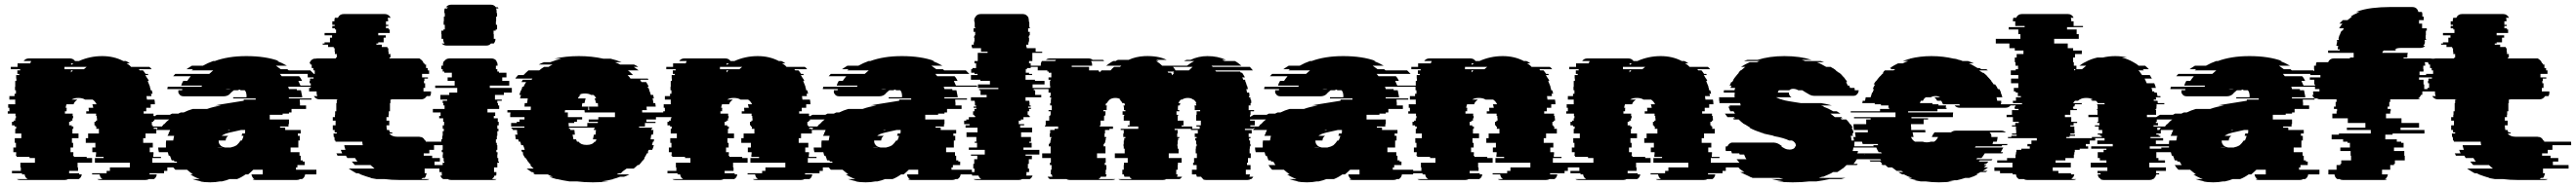

<svg xmlns="http://www.w3.org/2000/svg" viewBox="-20 -770 10991 800"><path d="M630 -74H779V-54H694V-39H680V-29H618V-24H649Q647 -10 637 -4H615Q610 0 600 0H409Q400 0 395 -4H417Q407 -10 405 -24H373V-29H435V-39H449V-54H534V-74H385V-94H422V-99H389V-109H390V-119H374V-139H387V-159H346V-179H356V-199H402V-219H391V-229H387V-234H383V-249H389V-254H394V-264H393V-274H390V-284H348V-294H359V-296Q359 -300 358.5 -303Q358 -306 358 -309H378Q377 -314 376 -317.5Q375 -321 374 -324H392Q386 -337 375 -344H343Q332 -351 314 -351Q296 -351 286 -344H310Q305 -340 300.5 -335.5Q296 -331 294 -324H264Q262 -320 260 -309H265Q264 -305 264 -296V-294H257V-284H290V-274H292V-264H289V-254H282V-249H275V-234H286V-229H293V-219H289V-199H315V-179H287V-159H292V-139H281V-119H293V-109H292V-104H295V-99H350V-94H373V-74H311V-54H313V-39H275V-29H318V-24H329Q327 -10 316 -4H270Q265 0 256 0H66Q57 0 52 -4H98Q87 -10 85 -24H74V-29H31V-39H69V-54H67V-74H129V-94H106V-99H51V-104H48V-109H49V-119H37V-139H48V-159H43V-179H71V-199H45V-219H49V-229H42V-234H31V-249H38V-254H45V-264H48V-274H46V-284H13V-294H20V-309H15V-324H45V-344H20V-359H42V-369H48V-384H44V-399H45V-424H50V-434H49V-449H62V-454H54V-469H66V-474H26V-484H55V-499H109Q111 -505 113 -509H81Q89 -520 103 -520H278Q292 -520 300 -509H317Q339 -519 364 -524.5Q389 -530 416 -530Q466 -530 506 -509H517Q522 -507 526 -504.5Q530 -502 534 -499H520Q525 -496 530 -492.5Q535 -489 539 -484H617Q623 -480 627 -474H572Q573 -473 574 -472Q575 -471 576 -469H590Q593 -465 596 -461.5Q599 -458 601 -454H610L613 -449H600L609 -434H610Q612 -429 615 -424H610Q615 -413 618 -404Q618 -403 620 -399H619Q621 -395 621.5 -391.5Q622 -388 623 -384H627Q629 -380 629.5 -376.5Q630 -373 631 -369H624Q626 -363 626 -359H605Q606 -355 606 -351.5Q606 -348 607 -344H639Q640 -340 640.5 -334.5Q641 -329 641 -324H623V-309H604V-294H593V-284H635V-274H638V-264H639V-254H634V-249H628V-234H632V-229H636V-219H647V-199H601V-179H591V-159H632V-139H619V-119H635V-109H634V-99H667V-94H630ZM294 -499H283Q283 -498 283.5 -496.5Q284 -495 284 -493V-492Q286 -494 289 -496Q292 -498 294 -499ZM255 -484V-474H338L350 -484ZM283 -469V-460Q285 -463 291 -469Z M1243 -54V-44H1330V-27Q1330 -25 1329 -24H1282Q1280 -10 1269 -4H1260Q1255 0 1246 0H1071Q1062 0 1057 -4H1065Q1055 -11 1053 -24H1101V-44H1061Q1056 -39 1050.5 -34Q1045 -29 1039 -24H1028Q1010 -11 992 -4H960Q953 -1 944.5 1.5Q936 4 927 6H919Q909 8 898.5 9Q888 10 877 10Q865 10 853.5 9Q842 8 831 6H839Q829 4 819.5 1.5Q810 -1 801 -4H832Q810 -12 792 -24H803Q796 -29 790 -34Q784 -39 778 -44H728L719 -54Q718 -56 716 -59Q714 -62 712 -64H742Q740 -68 737.5 -71.5Q735 -75 733 -79H724Q724 -80 722 -84H713L710 -89H711L705 -104H700Q699 -108 698 -111.5Q697 -115 696 -119H658Q655 -130 655 -139H688V-149Q688 -154 688 -159.5Q688 -165 689 -169H719Q720 -174 721 -179.5Q722 -185 723 -189H695L697 -194H698L700 -199H699Q701 -203 703 -206.5Q705 -210 706 -214H647L653 -224H631Q634 -227 635 -229H671Q673 -231 675 -234Q677 -237 679 -239H681Q691 -251 702 -259H620Q627 -264 634.5 -269.5Q642 -275 650 -279H705L714 -284H742Q744 -286 747 -287Q750 -288 752 -289H764Q782 -298 803 -304H864Q878 -309 892.5 -312.5Q907 -316 923 -319H898L914 -322L1020 -339V-344H1071V-349H975V-354H1032Q1032 -359 1032 -362.5Q1032 -366 1031 -369Q1030 -378 1024 -384H1007Q1006 -385 1002 -387L995 -384H978Q974 -381 970 -377.5Q966 -374 961 -369H962Q951 -358 934 -358H764Q749 -358 744 -369H743Q740 -374 741 -380V-384H757Q758 -386 758 -389H694Q694 -393 696 -399H840Q840 -400 842 -404H753Q756 -414 762 -424H779Q782 -429 786 -434Q790 -439 794 -444H719L728 -454H873Q877 -458 881.5 -461.5Q886 -465 890 -469H798L804 -474H776Q781 -478 787 -481.5Q793 -485 799 -489H846Q867 -501 890 -509H897Q924 -519 957.5 -524.5Q991 -530 1031 -530Q1113 -530 1170 -509H1162Q1173 -505 1183.5 -500Q1194 -495 1204 -489H1157L1178 -474H1206L1212 -469H1304L1319 -454H1174Q1176 -452 1178 -449Q1180 -446 1182 -444H1256Q1260 -440 1263.5 -434.5Q1267 -429 1269 -424H1253L1262 -404H1351Q1353 -400 1353 -399H1209Q1211 -397 1211.5 -394Q1212 -391 1213 -389H1246Q1246 -388 1246.5 -387Q1247 -386 1247 -384H1264L1270 -354H1212Q1212 -353 1212.5 -352Q1213 -351 1213 -349H1309V-344H1259V-339Q1260 -334 1260 -329Q1260 -324 1260 -319H1286V-304H1224V-289H1213V-284H1186V-279H1131V-259H1213V-239H1211V-229H1175V-224H1197V-214H1263V-199H1251V-189H1259V-169H1253V-139H1220V-119H1258V-104H1263V-84H1272V-79H1280V-64H1249V-54ZM953 -390Q946 -390 943 -389H964Q961 -390 953 -390ZM960 -216 951 -214H960ZM926 -189H954Q943 -181 943 -169H913V-166Q913 -156 920 -149Q925 -142 940 -139H964Q979 -142 990 -149Q999 -157 1007 -169H1012Q1014 -174 1016 -178.5Q1018 -183 1019 -189H1011Q1011 -191 1011.5 -192Q1012 -193 1012 -194H1013V-199H1025Q1026 -203 1026 -206.5Q1026 -210 1026 -214H1009L960 -203Q956 -202 952.5 -201Q949 -200 946 -199Q943 -198 940 -197Q937 -196 935 -194H934Q932 -193 930 -192Q928 -191 926 -189ZM931 -139H906Q910 -138 918 -138Q921 -138 924.5 -138Q928 -138 931 -139Z M1812 -114H1788V-104H1824V-94H1857V-79H1834V-64H1901V-49H1792V-29H1800V-27Q1800 -25 1799 -24Q1797 -14 1792 -9H1784Q1780 -5 1778 -4H1812Q1807 0 1798 0H1685Q1668 0 1651.5 -1Q1635 -2 1620 -4H1586Q1579 -5 1572 -6.5Q1565 -8 1557 -9H1565Q1552 -12 1540.5 -16Q1529 -20 1518 -24H1519Q1516 -26 1513 -27Q1510 -28 1508 -29H1500Q1492 -34 1484 -38.5Q1476 -43 1468 -49H1578Q1574 -53 1569.5 -56.5Q1565 -60 1561 -64H1494L1481 -79H1505Q1502 -83 1499.5 -86.5Q1497 -90 1495 -94H1462L1456 -104H1420Q1419 -106 1418 -109Q1417 -112 1415 -114H1440L1434 -129H1454L1451 -139Q1449 -145 1449 -149H1528Q1527 -153 1526.5 -156.5Q1526 -160 1526 -164H1412Q1412 -166 1411.5 -167Q1411 -168 1411 -169H1408Q1408 -173 1407.5 -176.5Q1407 -180 1407 -184H1404Q1404 -188 1403.5 -191.5Q1403 -195 1403 -199H1417V-204H1408V-214H1400V-234H1412V-254H1400V-269H1409V-279H1410V-294H1415V-329H1417V-344H1422V-345H1343Q1328 -345 1319 -359H1334Q1331 -365 1331 -372V-379H1299V-394H1306V-414H1301V-424H1303V-434H1318V-439H1293V-454H1323V-469H1317V-479H1310V-494H1304V-499H1301Q1304 -514 1320 -519H1326Q1329 -520 1334 -520H1413V-524H1417V-539H1409V-549H1408V-564H1404V-569H1380V-579H1357V-584H1365V-589H1388V-609H1397V-619H1365V-629H1414V-644H1409V-649H1398V-659H1408V-664H1398V-679H1407V-683Q1407 -688 1409 -694H1422Q1429 -710 1447 -710H1622Q1638 -710 1647 -694H1634Q1636 -688 1636 -683V-679H1627V-664H1637V-659H1627V-649H1638V-644H1643V-629H1594V-619H1626V-609H1617V-589H1594V-584H1586V-579H1609V-569H1633V-564H1637V-549H1638V-539H1646V-524H1642V-520H1768Q1773 -520 1775 -519H1769Q1783 -514 1788 -499H1791Q1791 -498 1791.5 -497Q1792 -496 1792 -494H1798V-479H1805V-469H1811V-454H1781V-439H1806V-434H1791V-424H1789V-414H1794V-394H1787V-379H1819V-372Q1819 -368 1818 -365Q1817 -362 1815 -359H1801Q1792 -345 1777 -345H1651V-344H1646V-329H1644V-294H1639V-279H1638V-269H1629V-254H1641V-234H1629Q1629 -229 1629.5 -224Q1630 -219 1631 -214H1640Q1642 -208 1644 -204H1652L1655 -199H1641Q1652 -185 1675 -185H1766Q1771 -185 1773 -184H1776Q1788 -181 1793 -169H1796Q1796 -168 1796.5 -167Q1797 -166 1797 -164H1911Q1911 -163 1911.5 -161.5Q1912 -160 1912 -158V-149H1832V-129H1812Z M1864 -604V-624H1863V-639H1872V-644H1878V-664H1873V-679H1874V-699H1878V-714H1876V-723Q1876 -731 1878 -734H1888L1891 -739H1883Q1891 -750 1905 -750H2074Q2088 -750 2096 -739H2104L2107 -734H2096Q2099 -730 2099 -723V-714H2101V-699H2097V-679H2096V-664H2101V-644H2095V-639H2086V-624H2087V-604H2094V-602Q2094 -593 2087 -584H2075Q2068 -575 2055 -575H1886Q1873 -575 1865 -584H1877Q1871 -592 1871 -602V-604ZM2070 -394H2164V-374H2130V-364H2092V-344H2121V-339H2102V-329H2105V-319H2110V-304H2060V-289H2093V-274H2087V-264H2104V-249H2108V-234H2102V-219H2107V-209H2102V-189H2100V-174H2096V-159H2100V-149H2102V-129H2098V-119H2103V-109H2102V-94H2106V-79H2109V-74H2102V-54H2088V-34H2098V-27Q2098 -22 2097 -19H2090Q2087 -9 2079 -4H2099Q2094 0 2084 0H1905Q1896 0 1891 -4H1871Q1862 -9 1859 -19H1866Q1865 -22 1865 -27V-34H1855V-54H1869V-74H1876V-79H1873V-94H1869V-109H1870V-119H1865V-129H1869V-149H1867V-159H1863V-174H1867V-189H1869V-209H1874V-219H1869V-234H1875V-249H1871V-264H1854V-274H1860V-289H1827V-304H1877V-319H1872V-329H1869V-339H1888V-344H1859V-364H1897V-374H1931V-394H1837V-404H1920V-424H1890V-439H1908V-459H1876V-464H1869V-474H1863V-489H1870V-493Q1870 -504 1875 -509H1876Q1884 -520 1898 -520H2077Q2091 -520 2099 -509H2097Q2103 -503 2103 -493V-489H2096V-474H2102V-464H2109V-459H2141V-439H2123V-424H2153V-404H2070Z M2849 -289Q2850 -284 2850 -279Q2850 -274 2850 -269H2779V-259H2738V-249H2777V-244H2732V-229H2707V-224H2763Q2763 -221 2762 -219H2759V-214H2768V-213Q2768 -209 2767.5 -204Q2767 -199 2766 -194H2759L2756 -174H2771Q2771 -170 2769 -164H2766Q2765 -160 2764 -156.5Q2763 -153 2762 -149H2770Q2769 -144 2767 -139Q2765 -134 2763 -129H2748L2744 -119H2746Q2744 -115 2744 -114H2740Q2736 -104 2729 -94H2731Q2730 -92 2728 -89Q2726 -86 2724 -84H2723L2711 -69Q2710 -68 2709 -67Q2708 -66 2706 -64H2701Q2697 -60 2693 -56.5Q2689 -53 2684 -49H2654L2633 -34H2637Q2635 -33 2633 -32Q2631 -31 2629 -29H2622Q2620 -28 2617 -27Q2614 -26 2612 -24H2666Q2661 -21 2655 -18.5Q2649 -16 2643 -14H2626Q2619 -11 2611 -8.5Q2603 -6 2595 -4H2599Q2587 -1 2574 1.5Q2561 4 2547 6H2578Q2562 8 2545 9Q2528 10 2510 10Q2491 10 2474.5 9Q2458 8 2441 6H2409Q2396 4 2382.5 1.5Q2369 -1 2357 -4H2354Q2346 -6 2338.5 -8.5Q2331 -11 2323 -14H2339Q2334 -16 2328 -18.5Q2322 -21 2317 -24H2263L2254 -29H2261L2252 -34H2248Q2236 -42 2227 -49H2257Q2253 -53 2249 -56.5Q2245 -60 2241 -64H2246Q2245 -66 2244 -67Q2243 -68 2241 -69L2229 -84H2230L2223 -94H2221Q2214 -104 2210 -114H2213Q2211 -118 2211 -119H2208L2204 -129H2219Q2218 -134 2216 -139Q2214 -144 2212 -149H2204Q2203 -153 2202 -156.5Q2201 -160 2200 -164H2194L2191 -174H2181L2178 -194H2188Q2187 -199 2186.5 -204Q2186 -209 2186 -213V-214H2168V-219H2163Q2163 -221 2162.5 -222Q2162 -223 2162 -224H2218Q2218 -227 2217 -229H2161V-244H2185V-249H2197V-259H2218V-269H2157Q2157 -274 2157 -279Q2157 -284 2158 -289H2145V-299H2244Q2245 -302 2245 -307V-314H2218Q2218 -318 2218.5 -321.5Q2219 -325 2219 -329H2229L2232 -349H2199Q2200 -353 2201 -356.5Q2202 -360 2203 -364H2196Q2198 -369 2199.5 -374.5Q2201 -380 2203 -384H2204Q2205 -386 2206 -389Q2207 -392 2208 -394H2207Q2207 -395 2209 -399H2214Q2218 -409 2225 -419H2205L2211 -429H2248Q2249 -431 2252 -434H2179Q2181 -438 2184.5 -441.5Q2188 -445 2191 -449H2214Q2219 -454 2224.5 -459.5Q2230 -465 2235 -469H2281Q2290 -477 2302 -484H2321Q2325 -487 2329.5 -489.5Q2334 -492 2338 -494H2279Q2288 -499 2301 -504H2328Q2351 -513 2376 -519H2346Q2395 -530 2450 -530Q2505 -530 2554 -519H2585Q2610 -513 2632 -504H2604Q2617 -499 2626 -494H2685Q2690 -492 2694.5 -489.5Q2699 -487 2703 -484H2684L2705 -469H2659Q2665 -465 2670.5 -459.5Q2676 -454 2681 -449H2658Q2661 -445 2664.5 -441.5Q2668 -438 2670 -434H2744L2747 -429H2711L2717 -419H2737Q2744 -409 2748 -399H2743Q2745 -395 2745 -394H2747L2751 -384H2750Q2752 -380 2754 -374.5Q2756 -369 2757 -364H2767L2770 -349H2764Q2766 -345 2766.5 -339.5Q2767 -334 2768 -329H2776Q2777 -325 2777 -321.5Q2777 -318 2778 -314H2739V-307Q2739 -302 2740 -299H2720V-289ZM2465 -329Q2464 -325 2463.5 -321.5Q2463 -318 2463 -314H2491Q2490 -311 2490 -308Q2490 -305 2490 -302V-299H2494V-302Q2494 -305 2493.5 -308Q2493 -311 2493 -314H2532Q2532 -318 2531.5 -321.5Q2531 -325 2531 -329H2523Q2522 -335 2520.5 -340Q2519 -345 2517 -349H2524Q2520 -358 2512 -364H2502Q2492 -370 2476 -370Q2460 -370 2451 -364H2458Q2454 -361 2451 -357.5Q2448 -354 2446 -349H2479Q2478 -345 2476.5 -340Q2475 -335 2474 -329ZM2533 -269H2604V-289H2475Q2474 -293 2474 -299H2391Q2391 -293 2390 -289H2403V-269H2464V-259H2442V-249H2430V-244H2406Q2406 -240 2406.5 -236.5Q2407 -233 2407 -229H2486V-244H2531V-249H2492V-259H2533ZM2517 -219V-224H2408V-219H2413V-218Q2413 -217 2413.5 -216Q2414 -215 2414 -214H2431Q2432 -209 2432 -204Q2432 -199 2433 -194H2423Q2425 -181 2427 -174H2438Q2440 -168 2442 -164H2449Q2458 -150 2483 -150Q2508 -150 2517 -164H2521Q2522 -166 2523 -168.5Q2524 -171 2525 -174H2510Q2511 -179 2512 -183.5Q2513 -188 2514 -194H2521Q2522 -199 2522 -204Q2522 -209 2523 -214H2514V-219Z M3427 -74H3576V-54H3491V-39H3477V-29H3415V-24H3446Q3444 -10 3434 -4H3412Q3407 0 3397 0H3206Q3197 0 3192 -4H3214Q3204 -10 3202 -24H3170V-29H3232V-39H3246V-54H3331V-74H3182V-94H3219V-99H3186V-109H3187V-119H3171V-139H3184V-159H3143V-179H3153V-199H3199V-219H3188V-229H3184V-234H3180V-249H3186V-254H3191V-264H3190V-274H3187V-284H3145V-294H3156V-296Q3156 -300 3155.5 -303Q3155 -306 3155 -309H3175Q3174 -314 3173 -317.5Q3172 -321 3171 -324H3189Q3183 -337 3172 -344H3140Q3129 -351 3111 -351Q3093 -351 3083 -344H3107Q3102 -340 3097.5 -335.5Q3093 -331 3091 -324H3061Q3059 -320 3057 -309H3062Q3061 -305 3061 -296V-294H3054V-284H3087V-274H3089V-264H3086V-254H3079V-249H3072V-234H3083V-229H3090V-219H3086V-199H3112V-179H3084V-159H3089V-139H3078V-119H3090V-109H3089V-104H3092V-99H3147V-94H3170V-74H3108V-54H3110V-39H3072V-29H3115V-24H3126Q3124 -10 3113 -4H3067Q3062 0 3053 0H2863Q2854 0 2849 -4H2895Q2884 -10 2882 -24H2871V-29H2828V-39H2866V-54H2864V-74H2926V-94H2903V-99H2848V-104H2845V-109H2846V-119H2834V-139H2845V-159H2840V-179H2868V-199H2842V-219H2846V-229H2839V-234H2828V-249H2835V-254H2842V-264H2845V-274H2843V-284H2810V-294H2817V-309H2812V-324H2842V-344H2817V-359H2839V-369H2845V-384H2841V-399H2842V-424H2847V-434H2846V-449H2859V-454H2851V-469H2863V-474H2823V-484H2852V-499H2906Q2908 -505 2910 -509H2878Q2886 -520 2900 -520H3075Q3089 -520 3097 -509H3114Q3136 -519 3161 -524.5Q3186 -530 3213 -530Q3263 -530 3303 -509H3314Q3319 -507 3323 -504.5Q3327 -502 3331 -499H3317Q3322 -496 3327 -492.5Q3332 -489 3336 -484H3414Q3420 -480 3424 -474H3369Q3370 -473 3371 -472Q3372 -471 3373 -469H3387Q3390 -465 3393 -461.5Q3396 -458 3398 -454H3407L3410 -449H3397L3406 -434H3407Q3409 -429 3412 -424H3407Q3412 -413 3415 -404Q3415 -403 3417 -399H3416Q3418 -395 3418.5 -391.5Q3419 -388 3420 -384H3424Q3426 -380 3426.5 -376.5Q3427 -373 3428 -369H3421Q3423 -363 3423 -359H3402Q3403 -355 3403 -351.5Q3403 -348 3404 -344H3436Q3437 -340 3437.5 -334.5Q3438 -329 3438 -324H3420V-309H3401V-294H3390V-284H3432V-274H3435V-264H3436V-254H3431V-249H3425V-234H3429V-229H3433V-219H3444V-199H3398V-179H3388V-159H3429V-139H3416V-119H3432V-109H3431V-99H3464V-94H3427ZM3091 -499H3080Q3080 -498 3080.5 -496.5Q3081 -495 3081 -493V-492Q3083 -494 3086 -496Q3089 -498 3091 -499ZM3052 -484V-474H3135L3147 -484ZM3080 -469V-460Q3082 -463 3088 -469Z M4040 -54V-44H4127V-27Q4127 -25 4126 -24H4079Q4077 -10 4066 -4H4057Q4052 0 4043 0H3868Q3859 0 3854 -4H3862Q3852 -11 3850 -24H3898V-44H3858Q3853 -39 3847.5 -34Q3842 -29 3836 -24H3825Q3807 -11 3789 -4H3757Q3750 -1 3741.5 1.5Q3733 4 3724 6H3716Q3706 8 3695.5 9Q3685 10 3674 10Q3662 10 3650.5 9Q3639 8 3628 6H3636Q3626 4 3616.5 1.5Q3607 -1 3598 -4H3629Q3607 -12 3589 -24H3600Q3593 -29 3587 -34Q3581 -39 3575 -44H3525L3516 -54Q3515 -56 3513 -59Q3511 -62 3509 -64H3539Q3537 -68 3534.5 -71.5Q3532 -75 3530 -79H3521Q3521 -80 3519 -84H3510L3507 -89H3508L3502 -104H3497Q3496 -108 3495 -111.5Q3494 -115 3493 -119H3455Q3452 -130 3452 -139H3485V-149Q3485 -154 3485 -159.5Q3485 -165 3486 -169H3516Q3517 -174 3518 -179.5Q3519 -185 3520 -189H3492L3494 -194H3495L3497 -199H3496Q3498 -203 3500 -206.5Q3502 -210 3503 -214H3444L3450 -224H3428Q3431 -227 3432 -229H3468Q3470 -231 3472 -234Q3474 -237 3476 -239H3478Q3488 -251 3499 -259H3417Q3424 -264 3431.5 -269.5Q3439 -275 3447 -279H3502L3511 -284H3539Q3541 -286 3544 -287Q3547 -288 3549 -289H3561Q3579 -298 3600 -304H3661Q3675 -309 3689.5 -312.5Q3704 -316 3720 -319H3695L3711 -322L3817 -339V-344H3868V-349H3772V-354H3829Q3829 -359 3829 -362.5Q3829 -366 3828 -369Q3827 -378 3821 -384H3804Q3803 -385 3799 -387L3792 -384H3775Q3771 -381 3767 -377.5Q3763 -374 3758 -369H3759Q3748 -358 3731 -358H3561Q3546 -358 3541 -369H3540Q3537 -374 3538 -380V-384H3554Q3555 -386 3555 -389H3491Q3491 -393 3493 -399H3637Q3637 -400 3639 -404H3550Q3553 -414 3559 -424H3576Q3579 -429 3583 -434Q3587 -439 3591 -444H3516L3525 -454H3670Q3674 -458 3678.5 -461.5Q3683 -465 3687 -469H3595L3601 -474H3573Q3578 -478 3584 -481.5Q3590 -485 3596 -489H3643Q3664 -501 3687 -509H3694Q3721 -519 3754.5 -524.5Q3788 -530 3828 -530Q3910 -530 3967 -509H3959Q3970 -505 3980.5 -500Q3991 -495 4001 -489H3954L3975 -474H4003L4009 -469H4101L4116 -454H3971Q3973 -452 3975 -449Q3977 -446 3979 -444H4053Q4057 -440 4060.5 -434.5Q4064 -429 4066 -424H4050L4059 -404H4148Q4150 -400 4150 -399H4006Q4008 -397 4008.5 -394Q4009 -391 4010 -389H4043Q4043 -388 4043.5 -387Q4044 -386 4044 -384H4061L4067 -354H4009Q4009 -353 4009.5 -352Q4010 -351 4010 -349H4106V-344H4056V-339Q4057 -334 4057 -329Q4057 -324 4057 -319H4083V-304H4021V-289H4010V-284H3983V-279H3928V-259H4010V-239H4008V-229H3972V-224H3994V-214H4060V-199H4048V-189H4056V-169H4050V-139H4017V-119H4055V-104H4060V-84H4069V-79H4077V-64H4046V-54ZM3750 -390Q3743 -390 3740 -389H3761Q3758 -390 3750 -390ZM3757 -216 3748 -214H3757ZM3723 -189H3751Q3740 -181 3740 -169H3710V-166Q3710 -156 3717 -149Q3722 -142 3737 -139H3761Q3776 -142 3787 -149Q3796 -157 3804 -169H3809Q3811 -174 3813 -178.5Q3815 -183 3816 -189H3808Q3808 -191 3808.5 -192Q3809 -193 3809 -194H3810V-199H3822Q3823 -203 3823 -206.5Q3823 -210 3823 -214H3806L3757 -203Q3753 -202 3749.5 -201Q3746 -200 3743 -199Q3740 -198 3737 -197Q3734 -196 3732 -194H3731Q3729 -193 3727 -192Q3725 -191 3723 -189ZM3728 -139H3703Q3707 -138 3715 -138Q3718 -138 3721.5 -138Q3725 -138 3728 -139Z M4473 -389H4391V-384H4397V-364H4423V-354H4356V-339H4372V-334H4373V-319H4378V-314H4367V-309H4379V-304H4371V-294H4365V-279H4370V-274H4374V-269H4347V-259H4336V-254H4327V-239H4350V-234H4333V-224H4384V-204H4337V-184H4379V-164H4372V-159H4382V-139H4347V-129H4415V-109H4356V-104H4383V-89H4370V-69H4366V-49H4371V-34H4360V-27Q4360 -22 4359 -19H4386Q4382 -8 4374 -4H4341Q4336 0 4327 0H4148Q4139 0 4134 -4H4167Q4159 -8 4155 -19H4128Q4127 -22 4127 -27V-34H4138V-49H4133V-69H4137V-89H4150V-104H4123V-109H4182V-129H4114V-139H4149V-159H4139V-164H4146V-184H4104V-204H4151V-224H4100V-234H4117V-239H4094V-254H4103V-259H4114V-269H4141V-274H4137V-279H4132V-294H4138V-304H4146V-309H4134V-314H4145V-319H4140V-334H4139V-339H4123V-354H4190V-364H4164V-384H4158V-389H4240V-394H4153V-409H4204V-424H4163V-429H4123V-449H4151V-454H4138V-459H4124V-474H4129V-479H4145V-499H4138V-509H4152V-544H4194V-549H4166V-564H4128V-569H4126V-579H4135V-589H4137V-594H4138V-609H4136V-614H4138V-619H4141V-634H4134V-649H4141V-654H4139V-674H4138V-679H4137V-683Q4137 -688 4139 -694H4140Q4147 -710 4165 -710H4344Q4360 -710 4369 -694H4368Q4370 -688 4370 -683V-679H4371V-674H4372V-654H4374V-649H4367V-634H4374V-619H4371V-614H4369V-609H4371V-594H4370V-589H4368V-579H4359V-569H4361V-564H4399V-549H4427V-544H4385V-509H4371V-499H4378V-479H4362V-474H4357V-459H4371V-454H4384V-449H4356V-429H4396V-424H4437V-409H4386V-394H4473Z M5334 -234H5315V-229H5329V-219H5292V-214H5321V-199H5308V-184H5316V-179H5310V-169H5314V-154H5316V-144H5313V-134H5312V-114H5317V-94H5305V-74H5301V-64H5316V-44H5296V-24H5314L5311 -14H5328Q5324 -7 5319 -4H5316Q5311 0 5302 0H5126Q5117 0 5112 -4H5114Q5109 -7 5105 -14H5087L5084 -24H5066V-44H5086V-64H5071V-74H5075V-94H5087V-114H5082V-134H5083V-144H5086V-154H5084V-169H5080V-179H5086V-184H5078V-199H5091V-214H5062V-219H4992V-214H5005V-199H5003V-184H5012V-179H5007V-169H5005V-154H5004V-144H5005V-134H5009V-114H4967V-94H5022V-74H5006V-64H5005V-44H4999V-24H5005Q5005 -21 5004 -18.5Q5003 -16 5002 -14H5024Q5022 -11 5019.5 -8.5Q5017 -6 5014 -4H4956Q4951 0 4942 0H4766Q4757 0 4752 -4H4810Q4803 -7 4800 -14H4778L4775 -24H4769V-44H4775V-64H4776V-74H4792V-94H4737V-114H4779V-134H4775V-144H4774V-154H4775V-169H4777V-179H4782V-184H4773V-199H4775V-214H4762V-219H4837V-229H4792V-234H4800V-254H4775V-274H4777V-279H4770V-294H4782V-299H4776V-302Q4776 -307 4775.5 -311Q4775 -315 4774 -319H4780Q4780 -325 4777 -329H4769Q4765 -338 4757 -344H4762Q4754 -351 4739 -351Q4725 -351 4715 -344Q4708 -338 4703 -329H4700L4697 -319H4703Q4702 -315 4702 -311Q4702 -307 4702 -302V-299H4688V-294H4697V-279H4695V-274H4691V-254H4676V-234H4673V-229H4729V-219H4714V-214H4695V-199H4693V-184H4700V-179H4698V-169H4696V-159H4692V-154H4689V-144H4697V-114H4661V-94H4698V-74H4694V-64H4701V-44H4698V-27Q4698 -26 4697.5 -25.5Q4697 -25 4697 -24H4702L4699 -14H4677Q4674 -7 4667 -4H4739Q4734 0 4725 0H4545Q4536 0 4531 -4H4459Q4454 -7 4450 -14H4471Q4470 -16 4469 -18.5Q4468 -21 4468 -24H4464V-44H4467V-64H4460V-74H4464V-94H4427V-114H4463V-144H4455V-154H4458V-159H4462V-169H4464V-179H4466V-184H4459V-199H4461V-214H4480V-219H4495V-229H4439V-234H4442V-254H4457V-274H4461V-279H4463V-294H4454V-299H4468V-319H4461V-329H4464V-344H4465V-354H4459V-359H4463V-374H4454V-389H4461V-404H4460V-424H4462V-429H4454V-439H4466V-459H4455V-464H4449V-469H4408V-484H4334V-489H4421V-493Q4421 -502 4426 -509H4482Q4484 -512 4487 -514H4443Q4449 -520 4460 -520H4625Q4635 -520 4642 -514H4686Q4688 -513 4689 -512Q4690 -511 4691 -509H4635Q4640 -502 4640 -493V-489H4553V-484H4627V-469H4668V-464H4674V-460L4677 -464H4676Q4677 -466 4680 -469H4719Q4725 -477 4734 -484H4759L4765 -489H4700Q4707 -494 4714.5 -499.5Q4722 -505 4731 -509H4741Q4743 -511 4745.5 -512Q4748 -513 4751 -514H4796Q4811 -521 4828 -525Q4845 -529 4864 -530Q4922 -532 4958 -514H4913Q4915 -513 4918 -512Q4921 -511 4923 -509H4913Q4928 -500 4939 -489H5045Q5053 -495 5060.5 -500Q5068 -505 5076 -509H5032L5043 -514H5060Q5077 -522 5095 -526Q5113 -530 5132 -530Q5176 -530 5211 -514H5194L5205 -509H5249Q5257 -505 5263.5 -500Q5270 -495 5277 -489H5149Q5151 -488 5152 -487Q5153 -486 5154 -484H5313L5326 -469H5165Q5166 -467 5169 -464H5271Q5274 -461 5275 -459H5280Q5283 -455 5286 -449.5Q5289 -444 5292 -439H5280Q5282 -437 5283 -434Q5284 -431 5285 -429H5292Q5294 -425 5294 -424H5293Q5295 -420 5297 -414.5Q5299 -409 5300 -404H5301Q5302 -400 5303 -396.5Q5304 -393 5305 -389H5298L5301 -374H5310Q5311 -370 5311 -366.5Q5311 -363 5312 -359H5309V-354H5315L5316 -344H5318Q5319 -340 5319 -336.5Q5319 -333 5319 -329H5316V-319H5308V-299H5331V-294H5316V-279H5314V-254H5334ZM4985 -484Q4988 -480 4991 -476.5Q4994 -473 4996 -469H5053Q5057 -473 5061 -476.5Q5065 -480 5069 -484ZM4962 -464 4965 -459H4977L4982 -448Q4984 -451 4986 -453.5Q4988 -456 4990 -459H4985L4990 -464ZM5099 -229H5085V-234H5104V-254H5084V-279H5086V-294H5101V-299H5078V-302Q5078 -307 5078 -311Q5078 -315 5077 -319H5085L5082 -329H5085Q5081 -338 5073 -344H5071Q5063 -351 5048 -351Q5034 -351 5024 -344H5019Q5013 -339 5008 -329H5017Q5014 -325 5014 -319H5007Q5006 -315 5006 -311Q5006 -307 5006 -302V-299H5012V-294H5000V-279H5007V-274H5005V-254H5030V-234H5022V-229H5067V-219H5099Z M5923 -54V-44H6010V-27Q6010 -25 6009 -24H5962Q5960 -10 5949 -4H5940Q5935 0 5926 0H5751Q5742 0 5737 -4H5745Q5735 -11 5733 -24H5781V-44H5741Q5736 -39 5730.5 -34Q5725 -29 5719 -24H5708Q5690 -11 5672 -4H5640Q5633 -1 5624.5 1.5Q5616 4 5607 6H5599Q5589 8 5578.5 9Q5568 10 5557 10Q5545 10 5533.5 9Q5522 8 5511 6H5519Q5509 4 5499.5 1.5Q5490 -1 5481 -4H5512Q5490 -12 5472 -24H5483Q5476 -29 5470 -34Q5464 -39 5458 -44H5408L5399 -54Q5398 -56 5396 -59Q5394 -62 5392 -64H5422Q5420 -68 5417.5 -71.5Q5415 -75 5413 -79H5404Q5404 -80 5402 -84H5393L5390 -89H5391L5385 -104H5380Q5379 -108 5378 -111.5Q5377 -115 5376 -119H5338Q5335 -130 5335 -139H5368V-149Q5368 -154 5368 -159.5Q5368 -165 5369 -169H5399Q5400 -174 5401 -179.5Q5402 -185 5403 -189H5375L5377 -194H5378L5380 -199H5379Q5381 -203 5383 -206.5Q5385 -210 5386 -214H5327L5333 -224H5311Q5314 -227 5315 -229H5351Q5353 -231 5355 -234Q5357 -237 5359 -239H5361Q5371 -251 5382 -259H5300Q5307 -264 5314.5 -269.5Q5322 -275 5330 -279H5385L5394 -284H5422Q5424 -286 5427 -287Q5430 -288 5432 -289H5444Q5462 -298 5483 -304H5544Q5558 -309 5572.5 -312.5Q5587 -316 5603 -319H5578L5594 -322L5700 -339V-344H5751V-349H5655V-354H5712Q5712 -359 5712 -362.5Q5712 -366 5711 -369Q5710 -378 5704 -384H5687Q5686 -385 5682 -387L5675 -384H5658Q5654 -381 5650 -377.5Q5646 -374 5641 -369H5642Q5631 -358 5614 -358H5444Q5429 -358 5424 -369H5423Q5420 -374 5421 -380V-384H5437Q5438 -386 5438 -389H5374Q5374 -393 5376 -399H5520Q5520 -400 5522 -404H5433Q5436 -414 5442 -424H5459Q5462 -429 5466 -434Q5470 -439 5474 -444H5399L5408 -454H5553Q5557 -458 5561.5 -461.5Q5566 -465 5570 -469H5478L5484 -474H5456Q5461 -478 5467 -481.5Q5473 -485 5479 -489H5526Q5547 -501 5570 -509H5577Q5604 -519 5637.5 -524.5Q5671 -530 5711 -530Q5793 -530 5850 -509H5842Q5853 -505 5863.5 -500Q5874 -495 5884 -489H5837L5858 -474H5886L5892 -469H5984L5999 -454H5854Q5856 -452 5858 -449Q5860 -446 5862 -444H5936Q5940 -440 5943.5 -434.5Q5947 -429 5949 -424H5933L5942 -404H6031Q6033 -400 6033 -399H5889Q5891 -397 5891.5 -394Q5892 -391 5893 -389H5926Q5926 -388 5926.5 -387Q5927 -386 5927 -384H5944L5950 -354H5892Q5892 -353 5892.5 -352Q5893 -351 5893 -349H5989V-344H5939V-339Q5940 -334 5940 -329Q5940 -324 5940 -319H5966V-304H5904V-289H5893V-284H5866V-279H5811V-259H5893V-239H5891V-229H5855V-224H5877V-214H5943V-199H5931V-189H5939V-169H5933V-139H5900V-119H5938V-104H5943V-84H5952V-79H5960V-64H5929V-54ZM5633 -390Q5626 -390 5623 -389H5644Q5641 -390 5633 -390ZM5640 -216 5631 -214H5640ZM5606 -189H5634Q5623 -181 5623 -169H5593V-166Q5593 -156 5600 -149Q5605 -142 5620 -139H5644Q5659 -142 5670 -149Q5679 -157 5687 -169H5692Q5694 -174 5696 -178.5Q5698 -183 5699 -189H5691Q5691 -191 5691.5 -192Q5692 -193 5692 -194H5693V-199H5705Q5706 -203 5706 -206.5Q5706 -210 5706 -214H5689L5640 -203Q5636 -202 5632.5 -201Q5629 -200 5626 -199Q5623 -198 5620 -197Q5617 -196 5615 -194H5614Q5612 -193 5610 -192Q5608 -191 5606 -189ZM5611 -139H5586Q5590 -138 5598 -138Q5601 -138 5604.5 -138Q5608 -138 5611 -139Z M6606 -74H6755V-54H6670V-39H6656V-29H6594V-24H6625Q6623 -10 6613 -4H6591Q6586 0 6576 0H6385Q6376 0 6371 -4H6393Q6383 -10 6381 -24H6349V-29H6411V-39H6425V-54H6510V-74H6361V-94H6398V-99H6365V-109H6366V-119H6350V-139H6363V-159H6322V-179H6332V-199H6378V-219H6367V-229H6363V-234H6359V-249H6365V-254H6370V-264H6369V-274H6366V-284H6324V-294H6335V-296Q6335 -300 6334.5 -303Q6334 -306 6334 -309H6354Q6353 -314 6352 -317.5Q6351 -321 6350 -324H6368Q6362 -337 6351 -344H6319Q6308 -351 6290 -351Q6272 -351 6262 -344H6286Q6281 -340 6276.5 -335.5Q6272 -331 6270 -324H6240Q6238 -320 6236 -309H6241Q6240 -305 6240 -296V-294H6233V-284H6266V-274H6268V-264H6265V-254H6258V-249H6251V-234H6262V-229H6269V-219H6265V-199H6291V-179H6263V-159H6268V-139H6257V-119H6269V-109H6268V-104H6271V-99H6326V-94H6349V-74H6287V-54H6289V-39H6251V-29H6294V-24H6305Q6303 -10 6292 -4H6246Q6241 0 6232 0H6042Q6033 0 6028 -4H6074Q6063 -10 6061 -24H6050V-29H6007V-39H6045V-54H6043V-74H6105V-94H6082V-99H6027V-104H6024V-109H6025V-119H6013V-139H6024V-159H6019V-179H6047V-199H6021V-219H6025V-229H6018V-234H6007V-249H6014V-254H6021V-264H6024V-274H6022V-284H5989V-294H5996V-309H5991V-324H6021V-344H5996V-359H6018V-369H6024V-384H6020V-399H6021V-424H6026V-434H6025V-449H6038V-454H6030V-469H6042V-474H6002V-484H6031V-499H6085Q6087 -505 6089 -509H6057Q6065 -520 6079 -520H6254Q6268 -520 6276 -509H6293Q6315 -519 6340 -524.5Q6365 -530 6392 -530Q6442 -530 6482 -509H6493Q6498 -507 6502 -504.5Q6506 -502 6510 -499H6496Q6501 -496 6506 -492.5Q6511 -489 6515 -484H6593Q6599 -480 6603 -474H6548Q6549 -473 6550 -472Q6551 -471 6552 -469H6566Q6569 -465 6572 -461.5Q6575 -458 6577 -454H6586L6589 -449H6576L6585 -434H6586Q6588 -429 6591 -424H6586Q6591 -413 6594 -404Q6594 -403 6596 -399H6595Q6597 -395 6597.5 -391.5Q6598 -388 6599 -384H6603Q6605 -380 6605.5 -376.5Q6606 -373 6607 -369H6600Q6602 -363 6602 -359H6581Q6582 -355 6582 -351.5Q6582 -348 6583 -344H6615Q6616 -340 6616.5 -334.5Q6617 -329 6617 -324H6599V-309H6580V-294H6569V-284H6611V-274H6614V-264H6615V-254H6610V-249H6604V-234H6608V-229H6612V-219H6623V-199H6577V-179H6567V-159H6608V-139H6595V-119H6611V-109H6610V-99H6643V-94H6606ZM6270 -499H6259Q6259 -498 6259.5 -496.5Q6260 -495 6260 -493V-492Q6262 -494 6265 -496Q6268 -498 6270 -499ZM6231 -484V-474H6314L6326 -484ZM6259 -469V-460Q6261 -463 6267 -469Z M7280 -74H7429V-54H7344V-39H7330V-29H7268V-24H7299Q7297 -10 7287 -4H7265Q7260 0 7250 0H7059Q7050 0 7045 -4H7067Q7057 -10 7055 -24H7023V-29H7085V-39H7099V-54H7184V-74H7035V-94H7072V-99H7039V-109H7040V-119H7024V-139H7037V-159H6996V-179H7006V-199H7052V-219H7041V-229H7037V-234H7033V-249H7039V-254H7044V-264H7043V-274H7040V-284H6998V-294H7009V-296Q7009 -300 7008.5 -303Q7008 -306 7008 -309H7028Q7027 -314 7026 -317.5Q7025 -321 7024 -324H7042Q7036 -337 7025 -344H6993Q6982 -351 6964 -351Q6946 -351 6936 -344H6960Q6955 -340 6950.5 -335.5Q6946 -331 6944 -324H6914Q6912 -320 6910 -309H6915Q6914 -305 6914 -296V-294H6907V-284H6940V-274H6942V-264H6939V-254H6932V-249H6925V-234H6936V-229H6943V-219H6939V-199H6965V-179H6937V-159H6942V-139H6931V-119H6943V-109H6942V-104H6945V-99H7000V-94H7023V-74H6961V-54H6963V-39H6925V-29H6968V-24H6979Q6977 -10 6966 -4H6920Q6915 0 6906 0H6716Q6707 0 6702 -4H6748Q6737 -10 6735 -24H6724V-29H6681V-39H6719V-54H6717V-74H6779V-94H6756V-99H6701V-104H6698V-109H6699V-119H6687V-139H6698V-159H6693V-179H6721V-199H6695V-219H6699V-229H6692V-234H6681V-249H6688V-254H6695V-264H6698V-274H6696V-284H6663V-294H6670V-309H6665V-324H6695V-344H6670V-359H6692V-369H6698V-384H6694V-399H6695V-424H6700V-434H6699V-449H6712V-454H6704V-469H6716V-474H6676V-484H6705V-499H6759Q6761 -505 6763 -509H6731Q6739 -520 6753 -520H6928Q6942 -520 6950 -509H6967Q6989 -519 7014 -524.5Q7039 -530 7066 -530Q7116 -530 7156 -509H7167Q7172 -507 7176 -504.5Q7180 -502 7184 -499H7170Q7175 -496 7180 -492.5Q7185 -489 7189 -484H7267Q7273 -480 7277 -474H7222Q7223 -473 7224 -472Q7225 -471 7226 -469H7240Q7243 -465 7246 -461.5Q7249 -458 7251 -454H7260L7263 -449H7250L7259 -434H7260Q7262 -429 7265 -424H7260Q7265 -413 7268 -404Q7268 -403 7270 -399H7269Q7271 -395 7271.5 -391.5Q7272 -388 7273 -384H7277Q7279 -380 7279.5 -376.5Q7280 -373 7281 -369H7274Q7276 -363 7276 -359H7255Q7256 -355 7256 -351.5Q7256 -348 7257 -344H7289Q7290 -340 7290.5 -334.5Q7291 -329 7291 -324H7273V-309H7254V-294H7243V-284H7285V-274H7288V-264H7289V-254H7284V-249H7278V-234H7282V-229H7286V-219H7297V-199H7251V-179H7241V-159H7282V-139H7269V-119H7285V-109H7284V-99H7317V-94H7280ZM6944 -499H6933Q6933 -498 6933.5 -496.5Q6934 -495 6934 -493V-492Q6936 -494 6939 -496Q6942 -498 6944 -499ZM6905 -484V-474H6988L7000 -484ZM6933 -469V-460Q6935 -463 6941 -469Z M7944 -89H7903Q7897 -79 7889 -69H7907Q7906 -67 7903 -64H7859Q7855 -60 7851.5 -56.5Q7848 -53 7843 -49H7842Q7837 -45 7831.5 -41.5Q7826 -38 7820 -34H7802Q7793 -28 7782 -23.5Q7771 -19 7760 -14H7756Q7753 -13 7749.5 -12Q7746 -11 7741 -9H7855Q7851 -8 7846.5 -7Q7842 -6 7837 -4H7787Q7774 -1 7760 1.5Q7746 4 7731 6H7701Q7685 8 7667 9Q7649 10 7629 10Q7610 10 7593.5 9Q7577 8 7562 6H7591Q7577 4 7564 1.5Q7551 -1 7539 -4H7589L7572 -9H7458Q7455 -11 7451.5 -12Q7448 -13 7444 -14H7447Q7436 -19 7425.5 -24Q7415 -29 7405 -34H7423Q7417 -38 7411.5 -41.5Q7406 -45 7401 -49H7403Q7398 -53 7394 -56.5Q7390 -60 7386 -64H7429Q7428 -66 7427 -67Q7426 -68 7425 -69H7406Q7402 -74 7398 -79Q7394 -84 7390 -89H7432Q7428 -94 7426 -99.5Q7424 -105 7422 -109H7403Q7401 -113 7401 -114H7370L7367 -124H7344Q7343 -127 7343 -133Q7343 -141 7344 -144H7351Q7356 -156 7367 -159H7365Q7367 -160 7372 -160H7550Q7551 -160 7552.5 -159.5Q7554 -159 7555 -159H7557Q7565 -157 7571.5 -153Q7578 -149 7585 -144H7579Q7587 -139 7596 -134.5Q7605 -130 7617 -130Q7625 -130 7632 -133.5Q7639 -137 7640 -144H7643V-145Q7643 -154 7639 -159Q7635 -165 7626 -169H7614Q7604 -174 7587.5 -179Q7571 -184 7542 -189H7551L7535 -192Q7527 -194 7519 -195.5Q7511 -197 7503 -199H7507L7490 -204H7492Q7479 -208 7467 -213Q7455 -218 7444 -224H7448L7424 -239H7422Q7415 -244 7409.5 -249Q7404 -254 7399 -259H7378Q7377 -261 7376 -262Q7375 -263 7374 -264H7383Q7380 -267 7379 -269H7351L7340 -284H7383L7377 -294H7363Q7358 -305 7355 -314H7361Q7361 -316 7360.5 -317Q7360 -318 7360 -319H7407Q7407 -323 7405 -329H7317Q7317 -333 7316.5 -336.5Q7316 -340 7315 -344H7316L7315 -354H7382Q7381 -356 7381 -359Q7381 -363 7381.5 -366.5Q7382 -370 7382 -374H7335L7336 -384H7381L7384 -394H7364Q7365 -396 7366 -399Q7367 -402 7368 -404H7360Q7362 -408 7364 -411.5Q7366 -415 7367 -419H7371L7377 -429H7376Q7378 -433 7381 -436.5Q7384 -440 7387 -444Q7390 -448 7393 -451.5Q7396 -455 7400 -459H7398L7403 -464H7402Q7403 -466 7404.5 -467Q7406 -468 7407 -469H7409L7421 -479Q7423 -481 7424.5 -482Q7426 -483 7428 -484H7409Q7426 -495 7446 -504H7477Q7480 -506 7483 -507Q7486 -508 7490 -509H7422Q7426 -511 7429.5 -512Q7433 -513 7437 -514H7480Q7505 -522 7533.5 -526Q7562 -530 7594 -530Q7627 -530 7656 -526Q7685 -522 7710 -514H7667Q7671 -513 7674.5 -512Q7678 -511 7682 -509H7749L7763 -504H7732Q7743 -500 7753 -494.5Q7763 -489 7772 -484H7791L7799 -479H7800Q7804 -477 7807.5 -474Q7811 -471 7814 -469H7813L7819 -464H7820L7826 -459H7828Q7837 -452 7843 -444Q7851 -437 7855 -429H7856L7862 -419H7857Q7859 -415 7861 -411.5Q7863 -408 7864 -404H7871L7874 -394H7893L7894 -387V-384H7911Q7911 -380 7909 -374Q7902 -360 7889 -360H7721Q7711 -360 7702.5 -364.5Q7694 -369 7686 -374Q7679 -379 7670 -384H7653Q7643 -390 7631 -390Q7621 -390 7615 -384H7571Q7566 -379 7566 -374H7613Q7613 -369 7615 -364Q7617 -359 7624 -354H7558Q7563 -352 7569 -349Q7575 -346 7584 -344H7583Q7595 -340 7613.5 -337Q7632 -334 7657 -330Q7659 -330 7660.5 -329.5Q7662 -329 7663 -329H7751Q7763 -327 7774.5 -324.5Q7786 -322 7796 -319H7749Q7753 -318 7756.5 -317Q7760 -316 7764 -314H7758Q7771 -310 7781.5 -305Q7792 -300 7802 -294H7817L7833 -284H7790Q7795 -280 7800 -276.5Q7805 -273 7809 -269H7837L7842 -264H7833L7838 -259H7858Q7869 -248 7874 -239H7876Q7879 -235 7881 -231.5Q7883 -228 7885 -224H7881Q7883 -219 7885.5 -214Q7888 -209 7889 -204H7886L7888 -199H7884Q7885 -197 7885 -194Q7885 -191 7886 -189H7877Q7880 -179 7880 -169H7893V-162Q7893 -158 7892.5 -153.5Q7892 -149 7892 -144H7889Q7888 -139 7887.5 -134Q7887 -129 7885 -124H7908Q7908 -119 7905 -114H7937Q7935 -110 7935 -109H7954Q7952 -104 7949.5 -99Q7947 -94 7944 -89Z M8517 -324H8585Q8585 -323 8584 -322Q8583 -321 8582 -319H8559Q8551 -309 8537 -309H8342Q8328 -309 8320 -319H8343L8340 -324H8271L8268 -329Q8267 -333 8263 -339H8246Q8240 -350 8233 -354H8258Q8250 -359 8239 -359Q8227 -359 8219 -354H8198Q8190 -350 8185 -339H8176Q8174 -335 8172 -329H8226Q8225 -327 8225 -324H8252Q8251 -322 8251 -319H8284Q8283 -317 8283 -314Q8283 -311 8282 -309H8286V-304H8247V-294H8122V-289H8314Q8313 -284 8313 -279Q8313 -274 8313 -269H8136V-264H8207V-259H8188V-239H8134Q8134 -235 8134 -231.5Q8134 -228 8135 -224V-214H8195Q8195 -207 8196 -204H8141Q8143 -191 8145 -184H8134Q8140 -170 8151 -164H8184Q8192 -161 8201 -161Q8212 -161 8219 -164H8233Q8242 -169 8250 -184H8223L8226 -191Q8228 -195 8230.5 -198.5Q8233 -202 8235 -204H8305Q8314 -211 8325 -211H8520Q8530 -211 8539 -204H8469Q8479 -196 8477 -184H8504Q8503 -180 8502.5 -175Q8502 -170 8500 -164H8485L8482 -154H8546L8544 -149H8523L8521 -144H8410L8407 -139H8528L8517 -119H8527L8524 -114H8449Q8446 -109 8442.5 -104Q8439 -99 8435 -94H8417Q8416 -93 8415 -92Q8414 -91 8413 -89H8482Q8481 -88 8480 -87Q8479 -86 8478 -84H8428Q8427 -83 8426 -82Q8425 -81 8423 -79H8465L8455 -69H8450L8445 -64H8457L8445 -54H8463Q8458 -50 8452.5 -46.5Q8447 -43 8441 -39H8461L8453 -34H8431L8413 -24H8419Q8403 -15 8383 -9H8366Q8357 -6 8348 -3.5Q8339 -1 8330 1H8321Q8314 2 8307 3.5Q8300 5 8293 6H8313Q8299 8 8284 9Q8269 10 8253 10Q8238 10 8224 9Q8210 8 8196 6H8175Q8168 5 8161.5 3.5Q8155 2 8148 1H8157Q8148 -1 8139 -3.5Q8130 -6 8122 -9H8139Q8120 -15 8104 -24H8097Q8093 -26 8088.5 -28.5Q8084 -31 8080 -34H8101L8093 -39H8073L8053 -54H8036Q8033 -56 8030 -59Q8027 -62 8025 -64H8012L8007 -69H8012L8002 -79H7961Q7958 -82 7957 -84H8007Q8004 -87 8003 -89H7933Q7932 -91 7929 -94H7947Q7943 -99 7940 -104Q7937 -109 7934 -114H8009L8006 -119H7996Q7993 -124 7990.5 -129Q7988 -134 7986 -139H7866L7864 -144H7975L7973 -149H7994L7992 -154H7928L7925 -164H7892Q7891 -169 7890 -174Q7889 -179 7888 -184H7898L7895 -204H7950V-214H7890V-219Q7889 -224 7889 -229Q7889 -234 7889 -239H7943V-259H7962V-264H7891V-269H8068V-289H7877V-294H8002V-304H8041V-309H8037Q8038 -311 8038 -314Q8038 -317 8038 -319H8006V-324H7979Q7979 -327 7980 -329H7926Q7928 -335 7928 -339H7938L7941 -354H7962L7968 -374H7970Q7971 -378 7973 -381.5Q7975 -385 7976 -389H7971Q7973 -394 7975.5 -399.5Q7978 -405 7981 -409H7975Q7977 -413 7979.5 -416.5Q7982 -420 7985 -424H7986Q7990 -429 7994 -434.5Q7998 -440 8002 -444H8003Q8009 -452 8018 -459H8013L8019 -464H8017L8023 -469H8060Q8062 -471 8064 -472Q8066 -473 8067 -474H8045Q8047 -476 8049 -477Q8051 -478 8052 -479H8044Q8062 -491 8079 -499H8099Q8105 -502 8111 -504.5Q8117 -507 8123 -509H8100Q8104 -511 8107.5 -512Q8111 -513 8115 -514H8114Q8119 -516 8123.5 -517Q8128 -518 8132 -519H8129Q8173 -530 8221 -530Q8248 -530 8272 -527Q8296 -524 8317 -519H8320Q8325 -518 8329.5 -517Q8334 -516 8338 -514H8339Q8343 -513 8346.5 -512Q8350 -511 8354 -509H8377Q8392 -504 8402 -499H8381Q8391 -495 8400 -489.5Q8409 -484 8418 -479H8426Q8428 -478 8430 -477Q8432 -476 8433 -474H8455Q8457 -473 8458.5 -472Q8460 -471 8462 -469H8425L8431 -464H8433L8439 -459H8443Q8448 -455 8452 -451.5Q8456 -448 8460 -444H8459Q8464 -439 8468.5 -434Q8473 -429 8477 -424H8476Q8479 -420 8482 -416.5Q8485 -413 8487 -409H8493Q8497 -404 8500 -399Q8503 -394 8505 -389H8511Q8513 -385 8515 -381.5Q8517 -378 8518 -374H8517Q8519 -369 8521 -364Q8523 -359 8524 -354H8499L8502 -339H8519V-329Z M9245 -144H9153V-134H9218V-129H9206V-119H9181V-94H9190V-84H9218V-74H9151V-54H9222V-39H9180V-29H9193V-24H9181Q9179 -18 9177 -14Q9176 -12 9173 -9H9174Q9170 -5 9168 -4H9166Q9161 0 9152 0H8956Q8948 0 8941 -4H8944Q8942 -5 8938 -9H8937Q8934 -12 8933 -14H8934Q8931 -19 8931 -24H8943V-29H8930V-39H8972V-54H8901V-74H8968V-84H8940V-94H8931V-119H8956V-129H8968V-134H8903V-144H8995V-154H8929V-169H8960V-179H8920V-169H8897V-154H8880V-144H8890V-134H8854V-129H8833V-119H8831V-109H8829V-94H8793V-84H8751V-74H8816V-54H8739V-39H8763V-29H8817V-24H8831L8828 -14H8827Q8826 -13 8825 -12Q8824 -11 8823 -9H8824Q8820 -5 8818 -4H8840Q8833 0 8825 0H8630Q8621 0 8616 -4H8594Q8592 -5 8588 -9Q8585 -12 8584 -14H8585Q8584 -16 8583 -18.5Q8582 -21 8582 -24H8568V-29H8514V-39H8490V-54H8567V-74H8502V-84H8544V-94H8580V-109H8582V-119H8584V-129H8605V-134H8641V-144H8631V-154H8648V-169H8671V-179H8548V-184H8562V-189H8585V-194H8565V-199H8583V-214H8582V-229H8565V-234H8579V-244H8594V-249H8569V-269H8542V-279H8565V-299H8593V-304H8577V-309H8576V-314H8580V-324H8608V-329H8569V-339H8582V-354H8603V-359H8590V-374H8581V-379H8573V-394H8592V-414H8561V-434H8592V-449H8560V-469H8581V-474H8591V-489H8580V-504H8577V-524H8585V-539H8614V-554H8577V-564H8554V-584H8496V-604H8601V-624H8592V-644H8551V-654H8619V-659H8579V-679H8569V-683Q8569 -688 8571 -694H8583Q8590 -710 8608 -710H8803Q8821 -710 8828 -694H8816Q8818 -688 8818 -683V-679H8828V-659H8868V-654H8800V-644H8841V-624H8850V-604H8745V-584H8803V-564H8826V-554H8863V-539H8834V-524H8826V-504H8829V-489H8840V-474H8864Q8869 -478 8873 -481.5Q8877 -485 8882 -489H8853Q8859 -493 8864.5 -497Q8870 -501 8877 -504Q8902 -518 8930 -524H8953Q8979 -530 9006 -530Q9032 -530 9056 -524H9033Q9059 -518 9083 -504Q9088 -501 9094 -497.5Q9100 -494 9105 -489H9133Q9138 -485 9141.5 -481.5Q9145 -478 9149 -474H9123Q9124 -473 9125 -472Q9126 -471 9127 -469H9104Q9109 -465 9112.5 -459.5Q9116 -454 9120 -449H9153L9162 -434H9131L9140 -414H9172Q9174 -410 9176 -404.5Q9178 -399 9179 -394H9160Q9162 -390 9162.5 -386.5Q9163 -383 9164 -379H9172Q9173 -377 9173 -374H9183L9186 -359H9198Q9199 -357 9199 -354H9179L9180 -344H9170V-339H9186Q9187 -337 9187 -334Q9187 -331 9187 -329H9215V-324H9182V-314H9181Q9182 -312 9182 -309H9181V-304H9178V-299H9180V-279H9141V-269H9183V-249H9179V-244H9188V-234H9169V-229H9185V-214H9200V-199H9181V-194H9191V-189H9198V-184H9156V-179H9210V-169H9179V-154H9245ZM8837 -474H8830V-469H8832Q8834 -471 8835 -472Q8836 -473 8837 -474ZM8906 -184H8948V-189H8941V-194H8931V-199H8950V-214H8935V-229H8919V-234H8938V-244H8929V-249H8933V-269H8891V-279H8930V-299H8928V-304H8931Q8931 -306 8930.5 -307Q8930 -308 8930 -309H8931Q8930 -311 8930 -314H8931L8928 -324H8961Q8959 -328 8959 -329H8931Q8930 -332 8927.5 -334.5Q8925 -337 8923 -339H8907Q8903 -343 8900 -344H8911Q8900 -351 8882 -351Q8864 -351 8854 -344H8853Q8851 -343 8847 -339H8834Q8832 -337 8830 -334.5Q8828 -332 8826 -329H8864Q8862 -325 8862 -324H8834L8831 -314H8826Q8826 -311 8825 -309H8827V-304H8842V-299H8814V-279H8791V-269H8818V-249H8843V-244H8828V-234H8814V-229H8831V-214H8832V-199H8814V-194H8834V-189H8811V-184H8797V-179H8906Z M9790 -54V-44H9877V-27Q9877 -25 9876 -24H9829Q9827 -10 9816 -4H9807Q9802 0 9793 0H9618Q9609 0 9604 -4H9612Q9602 -11 9600 -24H9648V-44H9608Q9603 -39 9597.5 -34Q9592 -29 9586 -24H9575Q9557 -11 9539 -4H9507Q9500 -1 9491.5 1.5Q9483 4 9474 6H9466Q9456 8 9445.5 9Q9435 10 9424 10Q9412 10 9400.5 9Q9389 8 9378 6H9386Q9376 4 9366.5 1.5Q9357 -1 9348 -4H9379Q9357 -12 9339 -24H9350Q9343 -29 9337 -34Q9331 -39 9325 -44H9275L9266 -54Q9265 -56 9263 -59Q9261 -62 9259 -64H9289Q9287 -68 9284.5 -71.5Q9282 -75 9280 -79H9271Q9271 -80 9269 -84H9260L9257 -89H9258L9252 -104H9247Q9246 -108 9245 -111.5Q9244 -115 9243 -119H9205Q9202 -130 9202 -139H9235V-149Q9235 -154 9235 -159.5Q9235 -165 9236 -169H9266Q9267 -174 9268 -179.5Q9269 -185 9270 -189H9242L9244 -194H9245L9247 -199H9246Q9248 -203 9250 -206.5Q9252 -210 9253 -214H9194L9200 -224H9178Q9181 -227 9182 -229H9218Q9220 -231 9222 -234Q9224 -237 9226 -239H9228Q9238 -251 9249 -259H9167Q9174 -264 9181.5 -269.5Q9189 -275 9197 -279H9252L9261 -284H9289Q9291 -286 9294 -287Q9297 -288 9299 -289H9311Q9329 -298 9350 -304H9411Q9425 -309 9439.5 -312.5Q9454 -316 9470 -319H9445L9461 -322L9567 -339V-344H9618V-349H9522V-354H9579Q9579 -359 9579 -362.5Q9579 -366 9578 -369Q9577 -378 9571 -384H9554Q9553 -385 9549 -387L9542 -384H9525Q9521 -381 9517 -377.5Q9513 -374 9508 -369H9509Q9498 -358 9481 -358H9311Q9296 -358 9291 -369H9290Q9287 -374 9288 -380V-384H9304Q9305 -386 9305 -389H9241Q9241 -393 9243 -399H9387Q9387 -400 9389 -404H9300Q9303 -414 9309 -424H9326Q9329 -429 9333 -434Q9337 -439 9341 -444H9266L9275 -454H9420Q9424 -458 9428.5 -461.5Q9433 -465 9437 -469H9345L9351 -474H9323Q9328 -478 9334 -481.5Q9340 -485 9346 -489H9393Q9414 -501 9437 -509H9444Q9471 -519 9504.5 -524.5Q9538 -530 9578 -530Q9660 -530 9717 -509H9709Q9720 -505 9730.5 -500Q9741 -495 9751 -489H9704L9725 -474H9753L9759 -469H9851L9866 -454H9721Q9723 -452 9725 -449Q9727 -446 9729 -444H9803Q9807 -440 9810.5 -434.5Q9814 -429 9816 -424H9800L9809 -404H9898Q9900 -400 9900 -399H9756Q9758 -397 9758.5 -394Q9759 -391 9760 -389H9793Q9793 -388 9793.5 -387Q9794 -386 9794 -384H9811L9817 -354H9759Q9759 -353 9759.5 -352Q9760 -351 9760 -349H9856V-344H9806V-339Q9807 -334 9807 -329Q9807 -324 9807 -319H9833V-304H9771V-289H9760V-284H9733V-279H9678V-259H9760V-239H9758V-229H9722V-224H9744V-214H9810V-199H9798V-189H9806V-169H9800V-139H9767V-119H9805V-104H9810V-84H9819V-79H9827V-64H9796V-54ZM9500 -390Q9493 -390 9490 -389H9511Q9508 -390 9500 -390ZM9507 -216 9498 -214H9507ZM9473 -189H9501Q9490 -181 9490 -169H9460V-166Q9460 -156 9467 -149Q9472 -142 9487 -139H9511Q9526 -142 9537 -149Q9546 -157 9554 -169H9559Q9561 -174 9563 -178.5Q9565 -183 9566 -189H9558Q9558 -191 9558.5 -192Q9559 -193 9559 -194H9560V-199H9572Q9573 -203 9573 -206.5Q9573 -210 9573 -214H9556L9507 -203Q9503 -202 9499.5 -201Q9496 -200 9493 -199Q9490 -198 9487 -197Q9484 -196 9482 -194H9481Q9479 -193 9477 -192Q9475 -191 9473 -189ZM9478 -139H9453Q9457 -138 9465 -138Q9468 -138 9471.5 -138Q9475 -138 9478 -139Z M10304 -464V-449H10347V-439H10302V-429H10321V-409H10324V-389H10343V-379H10316V-372Q10316 -367 10315 -364H10310Q10306 -353 10298 -349H10307Q10302 -345 10293 -345H10179V-334H10175V-314H10168V-304H10181V-294H10179V-284H10161V-264H10227V-244H10302V-224H10223V-214H10325V-199H10189V-194H10158V-174H10207V-164H10226V-159H10236V-139H10195V-124H10239V-104H10241V-84H10199V-69H10195V-64H10179V-44H10144V-24H10169Q10167 -10 10157 -4H10166Q10161 0 10152 0H9977Q9968 0 9963 -4H9953Q9943 -10 9941 -24H9915V-44H9950V-64H9966V-69H9970V-84H10012V-104H10010V-124H9966V-139H10007V-159H9997V-164H9978V-174H9929V-194H9960V-199H10096V-214H9994V-224H10073V-244H9998V-264H9932V-284H9950V-294H9952V-304H9939V-314H9946V-334H9950V-345H9881Q9872 -345 9867 -349H9858Q9850 -353 9846 -364H9852Q9851 -366 9850.5 -368Q9850 -370 9850 -372V-379H9877V-389H9858V-409H9855V-429H9836V-439H9881V-449H9838V-464H9855V-474H9854V-489H9862V-493Q9862 -500 9865 -504H9914Q9921 -520 9938 -520H10007V-524H10023V-544H9914V-554H9963Q9964 -556 9964 -559H9955Q9955 -563 9955.5 -566.5Q9956 -570 9957 -574H9949Q9950 -579 9951 -584.5Q9952 -590 9953 -594H9951Q9951 -596 9951.5 -597Q9952 -598 9952 -599H9959Q9959 -601 9959.5 -602Q9960 -603 9960 -604H9958Q9959 -608 9960 -611.5Q9961 -615 9962 -619H9963Q9965 -624 9967 -629.5Q9969 -635 9972 -639H9976Q9978 -644 9981 -649H9961Q9967 -659 9975 -669H9962L9977 -684H9997Q10002 -688 10006.5 -691.5Q10011 -695 10016 -699H10010Q10024 -709 10038 -714H10037Q10040 -716 10043 -717Q10046 -718 10049 -719H10033Q10065 -731 10102 -735.5Q10139 -740 10179 -740H10272Q10294 -740 10299 -719H10314Q10315 -717 10315 -714H10316V-699H10322V-684H10302V-669H10315V-649H10335V-639H10331V-619H10330V-604H10332V-599H10326V-594H10327V-592Q10327 -581 10320 -574H10328Q10321 -565 10307 -565H10226Q10207 -565 10198 -559H10206Q10204 -558 10200 -554H10151Q10146 -549 10145 -544H10254Q10253 -541 10252.5 -538Q10252 -535 10252 -532V-524H10236V-520H10350Q10368 -520 10375 -504H10326Q10328 -498 10328 -493V-489H10320V-474H10321V-464Z M10851 -114H10827V-104H10863V-94H10896V-79H10873V-64H10940V-49H10831V-29H10839V-27Q10839 -25 10838 -24Q10836 -14 10831 -9H10823Q10819 -5 10817 -4H10851Q10846 0 10837 0H10724Q10707 0 10690.5 -1Q10674 -2 10659 -4H10625Q10618 -5 10611 -6.5Q10604 -8 10596 -9H10604Q10591 -12 10579.5 -16Q10568 -20 10557 -24H10558Q10555 -26 10552 -27Q10549 -28 10547 -29H10539Q10531 -34 10523 -38.5Q10515 -43 10507 -49H10617Q10613 -53 10608.5 -56.5Q10604 -60 10600 -64H10533L10520 -79H10544Q10541 -83 10538.5 -86.5Q10536 -90 10534 -94H10501L10495 -104H10459Q10458 -106 10457 -109Q10456 -112 10454 -114H10479L10473 -129H10493L10490 -139Q10488 -145 10488 -149H10567Q10566 -153 10565.5 -156.5Q10565 -160 10565 -164H10451Q10451 -166 10450.5 -167Q10450 -168 10450 -169H10447Q10447 -173 10446.5 -176.5Q10446 -180 10446 -184H10443Q10443 -188 10442.5 -191.5Q10442 -195 10442 -199H10456V-204H10447V-214H10439V-234H10451V-254H10439V-269H10448V-279H10449V-294H10454V-329H10456V-344H10461V-345H10382Q10367 -345 10358 -359H10373Q10370 -365 10370 -372V-379H10338V-394H10345V-414H10340V-424H10342V-434H10357V-439H10332V-454H10362V-469H10356V-479H10349V-494H10343V-499H10340Q10343 -514 10359 -519H10365Q10368 -520 10373 -520H10452V-524H10456V-539H10448V-549H10447V-564H10443V-569H10419V-579H10396V-584H10404V-589H10427V-609H10436V-619H10404V-629H10453V-644H10448V-649H10437V-659H10447V-664H10437V-679H10446V-683Q10446 -688 10448 -694H10461Q10468 -710 10486 -710H10661Q10677 -710 10686 -694H10673Q10675 -688 10675 -683V-679H10666V-664H10676V-659H10666V-649H10677V-644H10682V-629H10633V-619H10665V-609H10656V-589H10633V-584H10625V-579H10648V-569H10672V-564H10676V-549H10677V-539H10685V-524H10681V-520H10807Q10812 -520 10814 -519H10808Q10822 -514 10827 -499H10830Q10830 -498 10830.5 -497Q10831 -496 10831 -494H10837V-479H10844V-469H10850V-454H10820V-439H10845V-434H10830V-424H10828V-414H10833V-394H10826V-379H10858V-372Q10858 -368 10857 -365Q10856 -362 10854 -359H10840Q10831 -345 10816 -345H10690V-344H10685V-329H10683V-294H10678V-279H10677V-269H10668V-254H10680V-234H10668Q10668 -229 10668.5 -224Q10669 -219 10670 -214H10679Q10681 -208 10683 -204H10691L10694 -199H10680Q10691 -185 10714 -185H10805Q10810 -185 10812 -184H10815Q10827 -181 10832 -169H10835Q10835 -168 10835.5 -167Q10836 -166 10836 -164H10950Q10950 -163 10950.5 -161.5Q10951 -160 10951 -158V-149H10871V-129H10851Z"/></svg>

Font: Rubik Glitch
Style: Regular
Weight: 400
Designer: Hubert and Fischer, NaN
Foundry: Hubert and Fischer, NaN
Version: Version 2.200